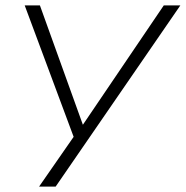

<svg xmlns="http://www.w3.org/2000/svg" viewBox="-20 -507 684 707"><path d="M124 180 258 -13 262 26 71 -487H127L289 -37H278L583 -487H644L185 180Z"/></svg>

Font: Nunito Sans 10pt Expanded ExtraLight
Style: Italic
Weight: 250
Width: 7
Italic angle: -9°
Designer: Vernon Adams
Foundry: Vernon Adams
Version: Version 3.101;gftools[0.9.27]